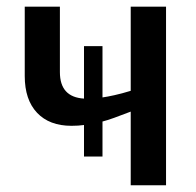

<svg xmlns="http://www.w3.org/2000/svg" viewBox="-20 -548 581 568"><path d="M228.5 -178.2Q212.4 -175.8 191.4 -175.8Q126 -175.8 89.6 -214.4Q53.2 -252.9 53.2 -323.2V-528.3H157.2V-334.5Q157.2 -260.7 228.5 -256.3V-411.6H283.2V-259.8Q297.4 -261.7 318.4 -266.4Q339.4 -271 366.7 -279.3V-528.3H471.2V0H366.7V-217.8Q338.9 -207 317.9 -199.5Q296.9 -191.9 283.2 -188.5V-85H228.5Z"/></svg>

Font: Arimo Medium
Style: Regular
Weight: 500
Designer: Steve Matteson
Foundry: Monotype Imaging Inc.
Version: Version 1.33